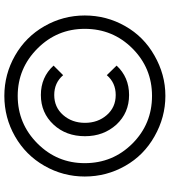

<svg xmlns="http://www.w3.org/2000/svg" viewBox="30 -782 763 862"><g transform="rotate(-90 411.0 -350.5)"><path d="M412 -712Q314 -712 230 -664Q188 -640 155 -607Q122 -574 98 -532Q50 -448 50 -351Q50 -253 98 -169Q145 -86 230 -38Q316 11 412 11Q461 11 506 -1.5Q551 -14 593 -38Q678 -86 725 -169Q749 -211 761 -256.5Q773 -302 773 -351Q773 -448 725 -532Q677 -616 593 -664Q509 -712 412 -712ZM412 -652Q536 -652 625 -563Q713 -475 713 -351Q713 -225 625 -137Q537 -49 412 -49Q286 -49 198 -137Q110 -225 110 -351Q110 -475 198 -563Q287 -652 412 -652ZM416 -548Q336 -548 283 -491Q231 -435 231 -350Q231 -308 244 -273Q257 -238 283 -209Q336 -152 416 -152Q496 -152 548 -208L505 -252Q471 -212 416 -212Q361 -212 326 -252Q291 -292 291 -350Q291 -408 326 -448Q361 -488 416 -488Q471 -488 505 -448L548 -491Q496 -548 416 -548Z"/></g></svg>

Font: Unageo
Style: Light
Weight: 300
Designer: Richard Sepsi
Foundry: Richard Sepsi
Version: Version 2.000